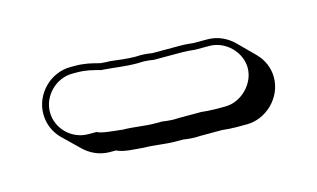

<svg xmlns="http://www.w3.org/2000/svg" viewBox="-43 -464 693 420"><g transform="rotate(-15 303.5 -254.5)"><path d="M169 -163H183C198 -155 224 -155 244 -153C266 -153 291 -148 315 -148H331C344 -146 357 -145 369 -146H419C429 -145 439 -144 450 -144H474C519 -144 558 -183 558 -228C558 -250 549 -270 534 -285L498 -321C483 -336 462 -346 439 -346H408C399 -347 389 -348 378 -348H315C303 -350 291 -351 278 -350C259 -350 238 -353 221 -355C216 -355 210 -355 202 -356H200C181 -361 166 -365 144 -365H134C88 -365 50 -326 50 -281C50 -258 59 -238 74 -223L110 -188C125 -173 146 -163 169 -163ZM278 -335H279C291 -336 303 -335 314 -333H378C388 -333 398 -332 407 -331H439C476 -331 508 -299 508 -263C508 -227 475 -194 439 -194H415C405 -194 395 -195 385 -196H334C323 -195 310 -196 297 -198H280C258 -198 233 -203 210 -203C185 -206 164 -207 152 -213H134C96 -213 65 -244 65 -281C65 -318 97 -350 134 -350H144C165 -350 179 -346 198 -341H201C228 -339 250 -335 278 -335Z"/></g></svg>

Font: Blanket
Style: Poster
Weight: 900
Foundry: Cannot Into Space Fonts
Version: Version 0.9